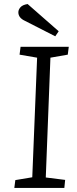

<svg xmlns="http://www.w3.org/2000/svg" viewBox="-20 -932 381 952"><path d="M164 -646 77 -661 82 -700H321L316 -661L230 -646L207 -52L303 -40L299 0H51L56 -39L140 -53ZM271 -777 254 -752 103 -829Q71 -844 71 -871Q71 -884 81.5 -896Q92 -908 117 -912Z"/></svg>

Font: Literata 12pt Light
Style: Italic
Weight: 300
Italic angle: -2°
Designer: Latin by Veronika Burian and Jose Scaglione. Greek by Irene Vlachou. Cyrillic by Vera Evstafieva
Foundry: TypeTogether
Version: Version 3.002